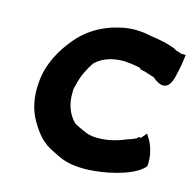

<svg xmlns="http://www.w3.org/2000/svg" viewBox="-101 -782 893 885"><g transform="rotate(15 346.0 -340.0)"><path d="M71 -331C65 -263 77 -203 106 -153C134 -106 163 -65 222 -39C251 -24 278 -10 320 -4C356 1 391 1 426 -3C508 -11 616 -39 654 -87C660 -139 642 -184 631 -205L614 -232L591 -205C590 -205 591 -206 583 -207L580 -206L577 -201C565 -193 555 -191 526 -180C483 -162 427 -148 371 -155C346 -159 337 -165 310 -177C295 -184 288 -187 280 -194C247 -227 231 -275 233 -326V-327V-341C234 -348 238 -359 240 -369C249 -408 267 -445 289 -478C316 -506 362 -529 432 -527C437 -526 443 -525 452 -525C464 -524 499 -518 506 -515L509 -509H514C530 -507 556 -496 576 -491C581 -488 655 -413 676 -534C684 -566 690 -603 692 -628H671C668 -629 660 -633 650 -635C644 -636 641 -639 630 -645H629C595 -658 558 -665 516 -671C479 -679 437 -684 389 -676H387C365 -671 351 -668 328 -661C264 -639 211 -604 170 -554C122 -497 81 -425 72 -343Z"/></g></svg>

Font: Hussar Pisanka
Style: BlkKur
Weight: 700
Designer: Robert Jablonski
Foundry: Cannot Into Space Fonts
Version: Version 1.070